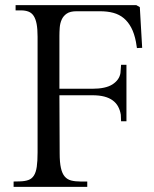

<svg xmlns="http://www.w3.org/2000/svg" viewBox="-20 -731 602 751"><path d="M213.4 -130.9Q213.4 -95.7 218.3 -74Q223.1 -52.2 233.2 -40.5Q243.2 -28.8 258.8 -24.9Q274.4 -21 295.4 -21H321.3V0H33.2V-21L57.1 -21.5Q77.6 -22 91.1 -26.9Q104.5 -31.7 112.5 -44.2Q120.6 -56.6 123.8 -78.6Q127 -100.6 127 -134.8V-587.4Q127 -617.2 123.3 -637Q119.6 -656.7 111.8 -668.7Q104 -680.7 91.6 -685.5Q79.1 -690.4 61.5 -690.4H41V-710.9H513.2L526.9 -703.1L536.1 -543.9L515.6 -543L511.7 -567.4Q505.4 -600.1 493.4 -622.8Q481.4 -645.5 464.1 -659.9Q446.8 -674.3 423.6 -680.7Q400.4 -687 371.1 -687H279.3Q254.4 -687 241 -677.7Q227.5 -668.5 221.2 -654.1Q214.8 -639.6 213.6 -622.8Q212.4 -606 212.4 -590.3V-383.8H340.3Q393.6 -383.8 420.2 -401.1Q446.8 -418.5 451.2 -445.3L453.6 -477.5H474.6V-256.8H453.6L452.6 -282.2Q449.7 -299.8 442.1 -314Q434.6 -328.1 421.1 -338.1Q407.7 -348.1 387.9 -353.3Q368.2 -358.4 340.8 -358.4H212.4Z"/></svg>

Font: Varendra
Style: Regular
Weight: 400
Designer: Jacob Thomas
Foundry: Bangla Type Foundry
Version: Version 1.008